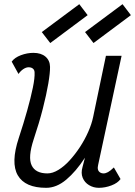

<svg xmlns="http://www.w3.org/2000/svg" viewBox="-20 -885 646 919"><path d="M68.5 -531 36 -590Q50 -609.5 80 -620.8Q110 -632 140 -632Q176.5 -632 197.8 -613.8Q219 -595.5 219.5 -565Q220 -537 211.2 -485.2Q202.5 -433.5 185 -365Q167.5 -296.5 141 -217.5Q113 -132 131.5 -93.5Q150 -55 207 -55Q232 -55 259.5 -71.8Q287 -88.5 313.2 -117.2Q339.5 -146 362.5 -181Q385.5 -216 402.2 -253.8Q419 -291.5 426 -326L487 -618H562L450 -97Q449.5 -93 448.5 -88Q447.5 -83 448 -78.5Q449 -67.5 456.8 -61.2Q464.5 -55 476 -55Q485.5 -55 497 -61.2Q508.5 -67.5 525 -83.5L557 -28Q543.5 -9 513.5 2.5Q483.5 14 453 14Q427.5 14 406.2 1.2Q385 -11.5 375.8 -34Q366.5 -56.5 375 -85.5L386.5 -130Q343.5 -64 297 -25Q250.5 14 201 14Q100 14 65.2 -45.8Q30.5 -105.5 70 -225Q93 -294.5 110.2 -356.2Q127.5 -418 137.2 -465.2Q147 -512.5 145.5 -539Q145 -550.5 137.2 -556.8Q129.5 -563 117 -563Q105 -563 92 -554.5Q79 -546 68.5 -531ZM427.5 -679 387 -731.5 566.5 -865 606.5 -812.5ZM220.5 -679 180 -731.5 359.5 -865 399.5 -812.5Z"/></svg>

Font: Victor Mono Thin
Style: Italic
Weight: 100
Italic angle: -12°
Monospace: yes
Designer: Rune Bjørnerås
Version: Version 1.561;gftools[0.9.30]